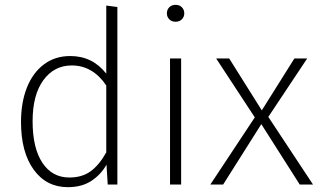

<svg xmlns="http://www.w3.org/2000/svg" viewBox="-20 -764 1328 795"><path d="M466 -735V0H426L421 -82Q397 -40 357.5 -14.5Q318 11 261 11Q172 11 119.5 -61.5Q67 -134 67 -259Q67 -340 91.5 -401.5Q116 -463 162 -497.5Q208 -532 271 -532Q363 -532 420 -459V-741ZM420 -133V-410Q364 -493 277 -493Q204 -493 159.5 -432Q115 -371 115 -262Q115 -151 155.5 -90Q196 -29 267 -29Q320 -29 355.5 -55Q391 -81 420 -133Z M730 0H684V-522H730ZM743 -709Q743 -694 733 -684Q723 -674 707 -674Q691 -674 681 -684Q671 -694 671 -709Q671 -724 681 -734Q691 -744 707 -744Q723 -744 733 -734Q743 -724 743 -709Z M1276 0H1221L1062 -250L904 0H851L1035 -278L875 -522H929L1064 -307L1199 -522H1252L1091 -280Z"/></svg>

Font: FiraGO ExtraLight
Style: Regular
Weight: 200
Designer: bBox Type
Foundry: bBox Type GmbH
Version: Version 1.001